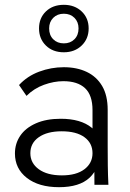

<svg xmlns="http://www.w3.org/2000/svg" viewBox="-20 -767 541 797"><path d="M372 0 371 -174 364 -193V-310Q364 -372 333 -401Q302 -430 243 -430Q204 -430 162.5 -415Q121 -400 90 -369L59 -414Q93 -451 142.5 -469.5Q192 -488 245 -488Q299 -488 340 -468.5Q381 -449 404 -410Q427 -371 427 -311V-159Q427 -119 427.5 -79.5Q428 -40 430 0ZM225 10Q141 10 91.5 -28.5Q42 -67 42 -130Q42 -171 64 -203.5Q86 -236 129 -255Q172 -274 232 -274Q315 -274 360.5 -237Q406 -200 406 -139H394Q394 -69 352 -29.5Q310 10 225 10ZM237 -39Q297 -39 330.5 -64.5Q364 -90 364 -131Q364 -173 330.5 -197.5Q297 -222 236 -222Q176 -222 141 -197.5Q106 -173 106 -131Q106 -90 141 -64.5Q176 -39 237 -39ZM245 -550Q199 -550 170.5 -578Q142 -606 142 -649Q142 -692 170.5 -719.5Q199 -747 245 -747Q290 -747 319 -719.5Q348 -692 348 -649Q348 -606 319 -578Q290 -550 245 -550ZM245 -587Q272 -587 289 -604Q306 -621 306 -649Q306 -676 289 -693Q272 -710 245 -710Q218 -710 201 -693Q184 -676 184 -649Q184 -621 201 -604Q218 -587 245 -587Z"/></svg>

Font: SUSE Thin Light
Style: Regular
Weight: 300
Version: Version 1.000